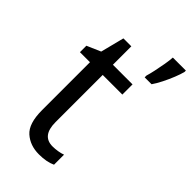

<svg xmlns="http://www.w3.org/2000/svg" viewBox="-237 -828 906 906"><g transform="rotate(45 215.5 -375.0)"><path d="M239 -62Q256 -62 274 -65Q292 -68 305 -73V-6Q271 10 220 10Q161 10 122 -24.5Q83 -59 83 -148V-468H16V-511L85 -541L115 -659H168V-536H299V-468H168V-153Q168 -62 239 -62ZM431 -751Q426 -731 415 -703.5Q404 -676 390 -648Q376 -620 362 -600H316V-612Q321 -628 327 -655.5Q333 -683 338 -712Q343 -741 344 -760H431Z"/></g></svg>

Font: Noto Sans Kannada SemiCondensed
Style: Regular
Weight: 400
Width: 4
Designer: Jelle Bosma - Monotype Design Team
Foundry: Monotype Imaging Inc.
Version: Version 2.005; ttfautohint (v1.8.4.7-5d5b)